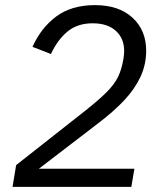

<svg xmlns="http://www.w3.org/2000/svg" viewBox="-20 -730 640 750"><path d="M493 0H29L43 -85L311 -296Q368 -341 397.5 -371Q427 -401 441 -429.5Q455 -458 462 -499Q465 -517 465 -531Q465 -580 432.5 -609.5Q400 -639 342 -639Q283 -639 244 -607Q205 -575 179 -519L107 -547Q140 -621 199.5 -665.5Q259 -710 351 -710Q444 -710 497.5 -661Q551 -612 551 -532Q551 -478 529 -430.5Q507 -383 465.5 -338.5Q424 -294 359 -245L132 -71H505Z"/></svg>

Font: iA Writer Mono V
Style: Regular
Weight: 400
Italic angle: -9.5°
Designer: Mike Abbink, Paul van der Laan, Pieter van Rosmalen
Foundry: Bold Monday
Version: Version 2.000